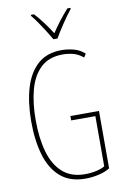

<svg xmlns="http://www.w3.org/2000/svg" viewBox="-103 -1008 705 1078"><g transform="rotate(-10 250.0 -469.5)"><path d="M295 10Q207 10 153 -37Q99 -84 74.5 -167Q50 -250 50 -358Q50 -466 74.5 -548.5Q99 -631 151 -677.5Q203 -724 287 -724Q318 -724 353.5 -715.5Q389 -707 418 -681L405 -661Q378 -684 348 -691.5Q318 -699 290 -699Q211 -699 164 -655Q117 -611 96.5 -535Q76 -459 76 -362Q76 -259 98 -181Q120 -103 169 -59Q218 -15 297 -15Q333 -15 364 -22.5Q395 -30 410 -40V-326H272V-351H435V-24Q411 -8 372.5 1Q334 10 295 10ZM253 -792Q240 -815 222 -843.5Q204 -872 185.5 -898.5Q167 -925 152 -943V-949H170Q194 -923 219.5 -889Q245 -855 264 -824Q305 -887 360 -949H378V-943Q353 -912 324 -868.5Q295 -825 276 -792Z"/></g></svg>

Font: Noto Sans Mono ExtraCondensed Thin
Style: Regular
Weight: 100
Width: 2
Designer: Monotype Design Team
Foundry: Monotype Imaging Inc.
Version: Version 2.014; ttfautohint (v1.8.4.7-5d5b)